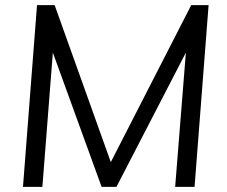

<svg xmlns="http://www.w3.org/2000/svg" viewBox="-20 -732 889 752"><path d="M797 -712 742 0H666L708 -526L436 0H378L187 -526L146 0H70L125 -712H194L414 -97L729 -712Z"/></svg>

Font: Muli
Style: Italic
Weight: 400
Italic angle: -4.541°
Designer: Vernon Adams
Foundry: Vernon Adams
Version: Version 2.001